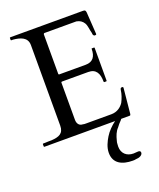

<svg xmlns="http://www.w3.org/2000/svg" viewBox="-169 -791 955 1153"><g transform="rotate(-20 308.5 -214.0)"><path d="M3 -4C3 -3 3 -2 4 -2C4 0 5 0 7 0H458C433 18 405 46 389 73C374 98 357 131 357 167C357 235 410 260 477 260C484 260 491 260 498 258C517 258 541 249 541 231C541 223 535 219 526 219C516 219 505 221 496 221C453 221 423 195 423 151C423 146 423 141 424 134C424 128 425 121 428 112C434 87 444 60 462 42C469 31 482 17 491 8C495 2 497 0 498 0H551C553 0 554 -1 556 -2C556 -4 557 -6 558 -7L574 -171C574 -174 571 -177 568 -177C559 -178 555 -173 554 -164C551 -138 541 -111 530 -90C515 -67 489 -46 451 -46H289C282 -46 275 -46 268 -48C247 -48 234 -65 234 -89V-327C234 -330 236 -332 239 -332H407C457 -332 474 -298 474 -246C474 -245 474 -244 475 -244C476 -242 477 -242 478 -242H489C490 -242 490 -242 492 -243C492 -244 493 -245 493 -246V-455C493 -457 492 -458 489 -458H478C475 -459 474 -458 474 -455C474 -407 454 -378 408 -378H239C236 -378 234 -380 234 -383V-636C235 -640 237 -642 241 -642H444C466 -638 480 -628 490 -612C501 -595 501 -566 508 -544C508 -534 510 -529 516 -526C516 -525 518 -525 521 -525C524 -525 526 -526 528 -526C529 -528 530 -529 530 -530L521 -671C519 -684 517 -688 503 -688H39C37 -688 35 -687 35 -685V-673C35 -672 35 -672 36 -670C37 -670 38 -669 39 -669H49C94 -665 139 -652 139 -602V-87C139 -36 107 -25 60 -22C46 -22 32 -22 18 -21H7C4 -21 4 -20 3 -18Z"/></g></svg>

Font: fbb
Style: Regular
Weight: 400
Designer: David J. Perry, Michael Sharpe
Version: Version 1.045